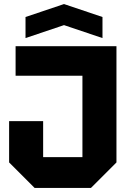

<svg xmlns="http://www.w3.org/2000/svg" viewBox="-20 -928 640 948"><path d="M25 -126V-330H193V-152H387V-554H57V-700H555V-126L429 0H151ZM106 -740V-844L296 -908L486 -844V-740L296 -804Z"/></svg>

Font: Tektur
Style: Bold
Weight: 700
Designer: Adam Jagosz
Foundry: Adam Jagosz
Version: Version 1.005;gftools[0.9.30]